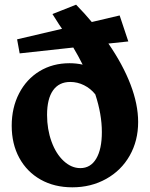

<svg xmlns="http://www.w3.org/2000/svg" viewBox="-20 -795 640 820"><path d="M570 -274Q570 -194 534 -130.5Q498 -67 433.5 -31Q369 5 289 5Q212 5 153.5 -28Q95 -61 62.5 -120.5Q30 -180 30 -258Q30 -335 61.5 -396Q93 -457 149 -491Q205 -525 277 -525Q306 -525 333 -519Q314 -557 293 -592L64 -567L53 -627L245 -672Q234 -689 232 -691L204 -735L305 -775Q344 -735 372 -701L491 -729L528 -618L443 -609Q505 -519 537.5 -434Q570 -349 570 -274ZM415 -231Q415 -307 387 -392Q367 -417 339 -431Q311 -445 280 -445Q232 -445 206.5 -409Q181 -373 181 -304Q181 -243 200 -190.5Q219 -138 252 -107.5Q285 -77 323 -77Q367 -77 391 -117.5Q415 -158 415 -231Z"/></svg>

Font: Otomanopee
Style: Regular
Weight: 400
Designer: Das Ende der Wildnis
Foundry: Gutenberg Labo
Version: Version 3.000